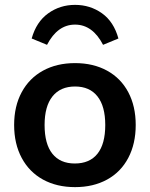

<svg xmlns="http://www.w3.org/2000/svg" viewBox="-20 -760 615 788"><path d="M38 -247Q38 -324 69 -381.5Q100 -439 156.5 -470Q213 -501 288 -501Q363 -501 419.5 -470Q476 -439 506.5 -381.5Q537 -324 537 -247Q537 -170 506.5 -112Q476 -54 419.5 -23Q363 8 288 8Q213 8 156.5 -23Q100 -54 69 -112Q38 -170 38 -247ZM412 -247Q412 -324 380 -364.5Q348 -405 288 -405Q228 -405 195.5 -364.5Q163 -324 163 -247Q163 -169 195 -129Q227 -89 287 -89Q348 -89 380 -129Q412 -169 412 -247ZM466 -602 403 -576Q360 -659 288 -659Q216 -659 173 -576L110 -602Q129 -670 177.5 -705Q226 -740 288 -740Q350 -740 398.5 -705.5Q447 -671 466 -602Z"/></svg>

Font: wassup Sans
Style: Bold
Weight: 700
Version: Version 2.001